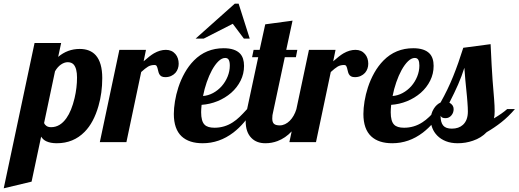

<svg xmlns="http://www.w3.org/2000/svg" viewBox="-111 -770 2809 1040"><path d="M76.2 -537.1H220.2L204.1 -461.9Q254.9 -504.9 320.8 -504.9Q377 -504.9 407.7 -470.7Q442.9 -430.7 442.9 -347.2Q442.9 -266.6 422.4 -195.8Q396.5 -105.5 347.2 -55.7Q286.6 5.9 196.8 5.9Q162.1 5.9 139.6 -4.9Q122.6 -12.7 111.8 -29.8L60.1 213.9L-90.8 250ZM249 -130.4Q276.4 -168.9 293 -238.8Q306.2 -294.9 306.2 -350.1Q306.2 -399.4 288.1 -420.4Q276.4 -433.1 255.9 -433.1Q237.8 -433.1 219.2 -420.4Q200.7 -407.7 187 -383.8L127.9 -104Q131.3 -94.2 140.9 -87.6Q150.4 -81.1 166 -81.1Q214.4 -81.1 249 -130.4Z M535.6 -500H679.7L667 -438Q701.2 -468.3 722.7 -481Q755.9 -500 787.6 -500Q819.8 -500 839.4 -477.1Q848.1 -466.8 852.5 -453.4Q856.9 -439.9 856.9 -424.8Q856.9 -411.1 852.5 -398.4Q848.1 -385.7 839.4 -375.5Q829.6 -364.7 815.7 -358.4Q801.8 -352.1 784.7 -352.1Q771.5 -352.1 763.7 -356.4Q755.9 -360.8 751.5 -369.1Q747.6 -377.4 746.1 -385.3Q741.7 -406.2 737.3 -413.1Q733.9 -418 726.6 -418Q705.6 -418 690.9 -409.2Q676.3 -400.4 653.8 -379.9L573.7 0H429.7Z M1160.6 -750H1181.6L1241.7 -561H1210L1149.9 -641.1L992.7 -561H948.7ZM873 -31.2Q830.6 -70.8 830.6 -152.8Q830.6 -183.6 836.7 -221.2Q842.8 -258.8 855 -296.4Q868.7 -338.4 889.9 -376Q911.1 -413.6 939.5 -442.4Q1004.9 -508.8 1100.6 -508.8Q1161.6 -508.8 1189.5 -479.5Q1210.9 -456.5 1210.9 -413.1Q1210.9 -370.6 1192.4 -333.3Q1173.8 -295.9 1141.1 -267.1Q1108.4 -238.8 1066.9 -221.9Q1025.4 -205.1 981 -202.1Q978.5 -176.8 978.5 -162.1Q978.5 -113.3 997.1 -94.7Q1013.2 -78.1 1050.8 -78.1Q1105 -78.1 1149.9 -107.4Q1168.9 -119.6 1186.5 -136.5Q1204.1 -153.3 1227.5 -179.2H1261.7Q1214.4 -99.1 1152.8 -51.8Q1077.1 5.9 986.8 5.9Q913.1 5.9 873 -31.2ZM1089.8 -303.2Q1110.4 -326.7 1122.1 -355.7Q1133.8 -384.8 1133.8 -415Q1133.8 -435.1 1128.2 -445.6Q1122.6 -456.1 1108.9 -456.1Q1090.8 -456.1 1072.5 -438.5Q1054.2 -420.9 1037.1 -390.1Q1021.5 -361.3 1008.8 -324.7Q996.1 -288.1 988.8 -250Q1016.6 -252 1043 -266.1Q1069.3 -280.3 1089.8 -303.2Z M1251 -22.5Q1219.7 -53.7 1219.7 -113.8Q1219.7 -142.1 1227.5 -179.2L1287.6 -460H1254.4L1262.7 -500H1295.4L1325.7 -638.2L1473.6 -658.2L1439.5 -500H1499.5L1491.7 -460H1431.6L1367.7 -160.2Q1363.8 -147.5 1363.8 -127.9Q1363.8 -107.4 1373.3 -99.1Q1382.8 -90.8 1404.3 -90.8Q1418.9 -90.8 1432.9 -97.4Q1446.8 -104 1458.5 -115.7Q1482.4 -139.6 1494.6 -179.2H1536.6Q1509.8 -103.5 1469.2 -58.6Q1435.1 -22 1392.1 -5.9Q1360.8 5.9 1326.7 5.9Q1278.8 5.9 1251 -22.5Z M1562.5 -500H1706.5L1693.8 -438Q1728 -468.3 1749.5 -481Q1782.7 -500 1814.5 -500Q1846.7 -500 1866.2 -477.1Q1875 -466.8 1879.4 -453.4Q1883.8 -439.9 1883.8 -424.8Q1883.8 -411.1 1879.4 -398.4Q1875 -385.7 1866.2 -375.5Q1856.4 -364.7 1842.5 -358.4Q1828.6 -352.1 1811.5 -352.1Q1798.3 -352.1 1790.5 -356.4Q1782.7 -360.8 1778.3 -369.1Q1774.4 -377.4 1772.9 -385.3Q1768.6 -406.2 1764.2 -413.1Q1760.7 -418 1753.4 -418Q1732.4 -418 1717.8 -409.2Q1703.1 -400.4 1680.7 -379.9L1600.6 0H1456.5Z M1899.9 -31.2Q1857.4 -70.8 1857.4 -152.8Q1857.4 -183.6 1863.5 -221.2Q1869.6 -258.8 1881.8 -296.4Q1895.5 -338.4 1916.7 -376Q1938 -413.6 1966.3 -442.4Q2031.7 -508.8 2127.4 -508.8Q2188.5 -508.8 2216.3 -479.5Q2237.8 -456.5 2237.8 -413.1Q2237.8 -370.6 2219.2 -333.3Q2200.7 -295.9 2168 -267.1Q2135.3 -238.8 2093.8 -221.9Q2052.2 -205.1 2007.8 -202.1Q2005.4 -176.8 2005.4 -162.1Q2005.4 -113.3 2023.9 -94.7Q2040 -78.1 2077.6 -78.1Q2131.8 -78.1 2176.8 -107.4Q2195.8 -119.6 2213.4 -136.5Q2231 -153.3 2254.4 -179.2H2288.6Q2241.2 -99.1 2179.7 -51.8Q2104 5.9 2013.7 5.9Q1939.9 5.9 1899.9 -31.2ZM2116.7 -303.2Q2137.2 -326.7 2148.9 -355.7Q2160.6 -384.8 2160.6 -415Q2160.6 -435.1 2155 -445.6Q2149.4 -456.1 2135.7 -456.1Q2117.7 -456.1 2099.4 -438.5Q2081.1 -420.9 2064 -390.1Q2048.3 -361.3 2035.6 -324.7Q2022.9 -288.1 2015.6 -250Q2043.5 -252 2069.8 -266.1Q2096.2 -280.3 2116.7 -303.2Z M2257.3 -35.6Q2239.7 -53.7 2231 -75.9Q2222.2 -98.1 2222.2 -122.1Q2222.2 -154.8 2238.8 -181.2Q2253.4 -204.6 2275.4 -214.8Q2314.5 -284.2 2343.3 -355.5Q2372.1 -426.8 2398.4 -511.2L2546.4 -530.8Q2552.2 -403.8 2557.1 -335.9Q2562 -266.1 2565.4 -233.4Q2568.4 -195.3 2568.4 -167Q2568.4 -141.6 2564.5 -128.9Q2609.4 -155.3 2636.2 -179.2H2678.2Q2642.6 -137.7 2604.7 -107.9Q2566.9 -78.1 2525.4 -54.2Q2495.6 -22.9 2450.7 -7.8Q2411.6 5.9 2368.2 5.9Q2332 5.9 2304.2 -5.1Q2276.4 -16.1 2257.3 -35.6ZM2396.5 -93.8Q2423.3 -118.2 2423.3 -166Q2423.3 -186 2420.9 -216.3L2418.5 -246.1Q2414.1 -284.7 2409.7 -335.4L2404.3 -402.8Q2390.1 -357.4 2370.6 -312.7Q2351.1 -268.1 2323.2 -213.9Q2346.2 -201.2 2346.2 -179.2Q2346.2 -159.7 2334.5 -145.5Q2321.8 -129.9 2302.2 -129.9Q2292.5 -129.9 2285.9 -132.6Q2279.3 -135.3 2275.4 -143.1Q2275.4 -106.9 2289.6 -90.1Q2303.7 -73.2 2336.4 -73.2Q2374 -73.2 2396.5 -93.8Z"/></svg>

Font: Pattaya
Style: Regular
Weight: 400
Designer: Pablo Impallari / Thai characters Designed by Thanarat Vachiruckul and Suppakit Chalermlarp
Foundry: Pablo Impallari
Version: Version 2.001